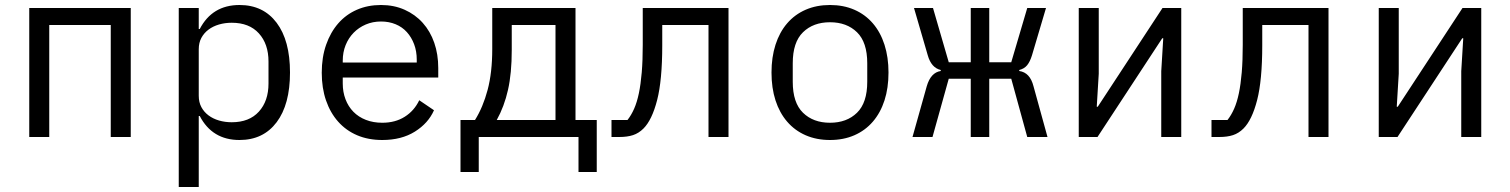

<svg xmlns="http://www.w3.org/2000/svg" viewBox="-20 -548 6040 768"><path d="M97 -516H503V0H423V-448H177V0H97Z M695 -516H775V-432H779Q829 -528 938 -528Q1033 -528 1086.5 -457Q1140 -386 1140 -258Q1140 -130 1086.5 -59Q1033 12 938 12Q829 12 779 -84H775V200H695ZM1054 -214V-302Q1054 -372 1015.5 -414.5Q977 -457 907 -457Q880 -457 856 -450Q832 -443 814 -429.5Q796 -416 785.5 -396.5Q775 -377 775 -351V-165Q775 -139 785.5 -119.5Q796 -100 814 -86.5Q832 -73 856 -66Q880 -59 907 -59Q977 -59 1015.5 -101.5Q1054 -144 1054 -214Z M1267 -257Q1267 -319 1284.5 -369Q1302 -419 1333 -454.5Q1364 -490 1407.5 -509Q1451 -528 1504 -528Q1556 -528 1598.5 -509Q1641 -490 1671 -456.5Q1701 -423 1717 -377Q1733 -331 1733 -276V-238H1351V-214Q1351 -180 1362 -151Q1373 -122 1393.5 -101Q1414 -80 1443.5 -68.5Q1473 -57 1509 -57Q1561 -57 1599 -81Q1637 -105 1657 -147L1716 -107Q1693 -55 1639.5 -21.5Q1586 12 1509 12Q1453 12 1408.5 -7Q1364 -26 1332.5 -61.5Q1301 -97 1284 -146.5Q1267 -196 1267 -257ZM1351 -305V-298H1647V-309Q1647 -343 1636.5 -371Q1626 -399 1607.5 -419.5Q1589 -440 1562.5 -451Q1536 -462 1504 -462Q1471 -462 1443 -450Q1415 -438 1394.5 -417Q1374 -396 1362.5 -367.5Q1351 -339 1351 -305Z M1822 -68H1880Q1912 -119 1930.5 -188.5Q1949 -258 1949 -352V-516H2282V-68H2367V140H2294V0H1895V140H1822ZM2202 -68V-448H2027V-348Q2027 -255 2012 -188.5Q1997 -122 1967 -68Z M2426 -68H2490Q2505 -87 2516.5 -113Q2528 -139 2535.5 -175Q2543 -211 2547 -258.5Q2551 -306 2551 -369V-516H2894V0H2814V-448H2629V-367Q2629 -227 2608.5 -147.5Q2588 -68 2554 -34Q2535 -15 2512 -7.5Q2489 0 2457 0H2426Z M3066 -258Q3066 -319 3082 -369Q3098 -419 3128.5 -454.5Q3159 -490 3202.5 -509Q3246 -528 3300 -528Q3354 -528 3397.5 -509Q3441 -490 3471.5 -454.5Q3502 -419 3518 -369Q3534 -319 3534 -258Q3534 -196 3518 -146.5Q3502 -97 3471.5 -61.5Q3441 -26 3397.5 -7Q3354 12 3300 12Q3246 12 3202.5 -7Q3159 -26 3128.5 -61.5Q3098 -97 3082 -146.5Q3066 -196 3066 -258ZM3449 -221V-295Q3449 -379 3408 -419Q3367 -459 3300 -459Q3233 -459 3192 -419Q3151 -379 3151 -295V-221Q3151 -137 3192 -97Q3233 -57 3300 -57Q3367 -57 3408 -97Q3449 -137 3449 -221Z M3863 -233H3775L3710 0H3630L3687 -203Q3703 -258 3743 -264V-268Q3705 -277 3691 -327L3636 -516H3712L3775 -299H3863V-516H3937V-299H4025L4089 -516H4164L4108 -327Q4100 -301 4088.5 -287Q4077 -273 4057 -268V-264Q4100 -258 4114 -203L4170 0H4089L4025 -233H3937V0H3863Z M4295 -516H4375V-253L4367 -121H4371L4630 -516H4705V0H4625V-263L4633 -395H4629L4370 0H4295Z M4826 -68H4890Q4905 -87 4916.5 -113Q4928 -139 4935.5 -175Q4943 -211 4947 -258.5Q4951 -306 4951 -369V-516H5294V0H5214V-448H5029V-367Q5029 -227 5008.5 -147.5Q4988 -68 4954 -34Q4935 -15 4912 -7.5Q4889 0 4857 0H4826Z M5495 -516H5575V-253L5567 -121H5571L5830 -516H5905V0H5825V-263L5833 -395H5829L5570 0H5495Z"/></svg>

Font: IBM Plaex Mono
Style: Regular
Weight: 400
Designer: Mike Abbink, Paul van der Laan, Pieter van Rosmalen
Foundry: Bold Monday
Version: Version 2.003